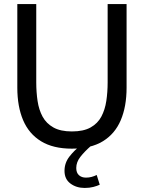

<svg xmlns="http://www.w3.org/2000/svg" viewBox="-20 -720 710 948"><path d="M335 14Q242.5 14 182.8 -22.5Q123 -59 94.2 -126.5Q65.5 -194 65.5 -287V-700H159V-313Q159 -265 165.5 -221.5Q172 -178 190.2 -144.2Q208.5 -110.5 243.5 -90.8Q278.5 -71 335 -71Q392.5 -71 427.5 -90.8Q462.5 -110.5 480.5 -144.5Q498.5 -178.5 505 -222Q511.5 -265.5 511.5 -313V-700H605V-287Q605 -194 576.2 -126.5Q547.5 -59 487.8 -22.5Q428 14 335 14ZM376.5 0H429.5Q397 28.5 376.8 54.5Q356.5 80.5 356.5 109.5Q356.5 133 369.8 145Q383 157 404.5 157Q419.5 157 432.2 153.5Q445 150 457.5 144L472.5 192Q460 198 441 203Q422 208 398 208Q357 208 327.8 186.2Q298.5 164.5 298.5 123.5Q298.5 84 323.2 52.5Q348 21 376.5 0Z"/></svg>

Font: Cabin
Style: Regular
Weight: 400
Width: 4
Designer: Pablo Impallari
Foundry: Pablo Impallari. http://www.impallari.com Igino Marini. http://www.ikern.com
Version: Version 3.001